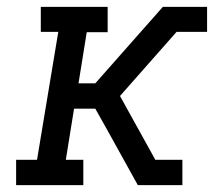

<svg xmlns="http://www.w3.org/2000/svg" viewBox="-20 -540 640 560"><path d="M27 0V-74H88L150 -447H99V-520H294V-446H233L209 -297H258L455 -520H584V-447H495L330 -260L433 -74H512V0H382L295 -157L258 -223H196L172 -74H223V0Z"/></svg>

Font: Iosevka Etoile Oblique
Style: Regular
Weight: 400
Italic angle: -9°
Designer: Belleve Invis
Foundry: Belleve Invis
Version: Version 15.5.2; ttfautohint (v1.8.4)